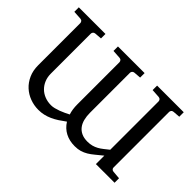

<svg xmlns="http://www.w3.org/2000/svg" viewBox="-113 -979 1304 1304"><g transform="rotate(45 538.5 -327.5)"><path d="M113.8 -602.1Q113.8 -609.4 108.6 -616.2Q103.5 -623 92.8 -624L30.8 -627.9V-670.9H286.6V-627.9L235.8 -624Q225.1 -623 220 -616.2Q214.8 -609.4 214.8 -602.1V-217.8Q214.8 -184.6 226.3 -156.7Q237.8 -128.9 258.1 -108.9Q278.3 -88.9 306.4 -77.9Q334.5 -66.9 367.7 -66.9Q382.8 -66.9 400.1 -71.3Q417.5 -75.7 435.5 -82.3Q453.6 -88.9 470.7 -97.2Q487.8 -105.5 502 -112.8Q489.7 -149.4 489.7 -197.8V-602.1Q489.7 -609.4 484.6 -616.2Q479.5 -623 468.8 -624L406.7 -627.9V-670.9H662.6V-627.9L611.8 -624Q601.1 -623 595.9 -616.2Q590.8 -609.4 590.8 -602.1V-217.8Q590.8 -184.6 597.9 -156.7Q605 -128.9 620.4 -108.9Q635.7 -88.9 659.7 -77.9Q683.6 -66.9 716.8 -66.9Q741.7 -66.9 760.7 -72.3Q779.8 -77.6 796.6 -86.9Q813.5 -96.2 829.6 -109.1Q845.7 -122.1 865.7 -137.7V-602.1Q865.7 -609.4 860.6 -616.2Q855.5 -623 844.7 -624L782.7 -627.9V-670.9H1038.6V-627.9L987.8 -624Q977.1 -623 971.9 -616.2Q966.8 -609.4 966.8 -602.1V-66.9Q966.8 -61 971.9 -54.9Q977.1 -48.8 986.8 -47.9L1044.9 -43V0H865.7V-81.1Q837.4 -58.6 815.9 -40.5Q794.4 -22.5 773.7 -10Q752.9 2.4 730.2 9.3Q707.5 16.1 677.7 16.1Q626.5 16.1 587.2 -4.4Q547.9 -24.9 522.9 -64.9Q498 -46.4 474.6 -31.2Q451.2 -16.1 427.7 -5.6Q404.3 4.9 379.9 10.5Q355.5 16.1 328.6 16.1Q286.6 16.1 247.8 1.7Q209 -12.7 179.2 -40Q149.4 -67.4 131.6 -107.2Q113.8 -147 113.8 -197.8Z"/></g></svg>

Font: Charis SIL
Style: Regular
Weight: 400
Foundry: SIL International
Version: Version 4.112